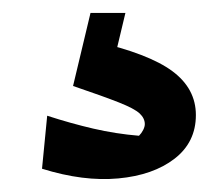

<svg xmlns="http://www.w3.org/2000/svg" viewBox="-20 -36 345 297"><path d="M45 225 53 143Q90 155 124.5 163Q159 171 195 174Q199 170 201.5 165Q204 160 204 156Q204 147 196 139.5Q188 132 164 122.5Q140 113 93 97L127 28Q210 47 246.5 74Q283 101 283 142Q283 184 250 209.5Q217 235 163 240Q109 245 45 225ZM120 -16H174L147 97H93Z"/></svg>

Font: Piazzolla Thin ExtraBold
Style: Regular
Weight: 800
Version: Version 2.005